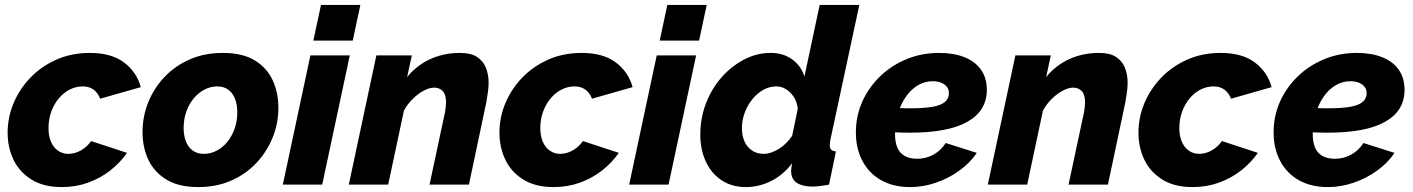

<svg xmlns="http://www.w3.org/2000/svg" viewBox="-20 -750 5740 780"><path d="M231 10Q157 10 108 -20.5Q59 -51 35 -101Q11 -151 11 -211Q11 -273 35 -330.5Q59 -388 103 -434Q147 -480 208.5 -507.5Q270 -535 345 -535Q432 -535 483.5 -496.5Q535 -458 552 -396L387 -349Q378 -373 360 -386Q342 -399 316 -399Q289 -399 264 -386.5Q239 -374 219.5 -351Q200 -328 188.5 -297Q177 -266 177 -229Q177 -198 187 -174.5Q197 -151 215.5 -138Q234 -125 257 -125Q275 -125 292.5 -131.5Q310 -138 325 -150Q340 -162 350 -177L496 -129Q468 -89 428 -57.5Q388 -26 338 -8Q288 10 231 10Z M785 10Q706 10 656 -20.5Q606 -51 582.5 -101.5Q559 -152 559 -213Q559 -277 582.5 -335Q606 -393 649 -438Q692 -483 751.5 -509Q811 -535 885 -535Q965 -535 1014.5 -505Q1064 -475 1087.5 -424.5Q1111 -374 1111 -312Q1111 -249 1087.5 -191Q1064 -133 1021 -87.5Q978 -42 918.5 -16Q859 10 785 10ZM808 -125Q835 -125 859.5 -137.5Q884 -150 903 -173Q922 -196 933 -227Q944 -258 944 -293Q944 -326 934.5 -349.5Q925 -373 907 -386Q889 -399 862 -399Q836 -399 811.5 -386.5Q787 -374 767.5 -351Q748 -328 737 -297Q726 -266 726 -230Q726 -199 735.5 -175Q745 -151 763.5 -138Q782 -125 808 -125Z M1241 -525H1401L1289 0H1129ZM1284 -730H1444L1413 -585H1253Z M1509 -525H1653L1634 -437Q1659 -468 1692 -490Q1725 -512 1764.5 -523.5Q1804 -535 1847 -535Q1894 -535 1919 -518Q1944 -501 1954.5 -473.5Q1965 -446 1965 -414Q1965 -394 1962 -374.5Q1959 -355 1956 -336L1885 0H1725L1788 -295Q1790 -307 1791 -316.5Q1792 -326 1792 -335Q1792 -366 1778.5 -380Q1765 -394 1744 -394Q1725 -394 1702 -382Q1679 -370 1657.5 -349Q1636 -328 1621 -301L1557 0H1397Z M2229 10Q2155 10 2106 -20.5Q2057 -51 2033 -101Q2009 -151 2009 -211Q2009 -273 2033 -330.5Q2057 -388 2101 -434Q2145 -480 2206.5 -507.5Q2268 -535 2343 -535Q2430 -535 2481.5 -496.5Q2533 -458 2550 -396L2385 -349Q2376 -373 2358 -386Q2340 -399 2314 -399Q2287 -399 2262 -386.5Q2237 -374 2217.5 -351Q2198 -328 2186.5 -297Q2175 -266 2175 -229Q2175 -198 2185 -174.5Q2195 -151 2213.5 -138Q2232 -125 2255 -125Q2273 -125 2290.5 -131.5Q2308 -138 2323 -150Q2338 -162 2348 -177L2494 -129Q2466 -89 2426 -57.5Q2386 -26 2336 -8Q2286 10 2229 10Z M2648 -525H2808L2696 0H2536ZM2691 -730H2851L2820 -585H2660Z M3011 10Q2953 10 2911.5 -17.5Q2870 -45 2847.5 -93.5Q2825 -142 2825 -203Q2825 -270 2848 -330Q2871 -390 2911 -435.5Q2951 -481 3002.5 -508Q3054 -535 3111 -535Q3162 -535 3198.5 -508.5Q3235 -482 3248 -439L3310 -730H3471L3353 -180Q3352 -174 3351.5 -169Q3351 -164 3351 -159Q3351 -136 3376 -135L3348 0Q3326 4 3309 6Q3292 8 3280 8Q3241 8 3217.5 -7Q3194 -22 3194 -56Q3194 -60 3194.5 -64.5Q3195 -69 3196 -74.5Q3197 -80 3198 -87Q3161 -38 3111.5 -14Q3062 10 3011 10ZM3083 -125Q3098 -125 3113.5 -130.5Q3129 -136 3144 -145Q3159 -154 3173 -168Q3187 -182 3198 -198L3221 -308Q3218 -335 3205.5 -355Q3193 -375 3174 -387Q3155 -399 3134 -399Q3106 -399 3081 -385Q3056 -371 3036.5 -347Q3017 -323 3005.5 -292.5Q2994 -262 2994 -229Q2994 -199 3004.5 -175.5Q3015 -152 3035 -138.5Q3055 -125 3083 -125Z M3677 10Q3609 10 3559.5 -18Q3510 -46 3483.5 -96.5Q3457 -147 3457 -212Q3457 -279 3483 -337Q3509 -395 3555 -439.5Q3601 -484 3662.5 -509.5Q3724 -535 3795 -535Q3855 -535 3898.5 -517.5Q3942 -500 3965.5 -466.5Q3989 -433 3989 -385Q3989 -300 3910.5 -255.5Q3832 -211 3677 -211Q3647 -211 3611.5 -212.5Q3576 -214 3538 -218L3558 -316Q3590 -313 3619 -311.5Q3648 -310 3677 -310Q3736 -310 3770.5 -316.5Q3805 -323 3820 -337Q3835 -351 3835 -371Q3835 -387 3826.5 -397.5Q3818 -408 3803.5 -414Q3789 -420 3769 -420Q3736 -420 3708 -403Q3680 -386 3659.5 -356Q3639 -326 3627.5 -287.5Q3616 -249 3616 -205Q3616 -174 3625 -151.5Q3634 -129 3654.5 -117Q3675 -105 3706 -105Q3742 -105 3772.5 -122Q3803 -139 3822 -169L3948 -129Q3921 -88 3877 -56.5Q3833 -25 3781.5 -7.5Q3730 10 3677 10Z M4105 -525H4249L4230 -437Q4255 -468 4288 -490Q4321 -512 4360.5 -523.5Q4400 -535 4443 -535Q4490 -535 4515 -518Q4540 -501 4550.5 -473.5Q4561 -446 4561 -414Q4561 -394 4558 -374.5Q4555 -355 4552 -336L4481 0H4321L4384 -295Q4386 -307 4387 -316.5Q4388 -326 4388 -335Q4388 -366 4374.5 -380Q4361 -394 4340 -394Q4321 -394 4298 -382Q4275 -370 4253.5 -349Q4232 -328 4217 -301L4153 0H3993Z M4825 10Q4751 10 4702 -20.5Q4653 -51 4629 -101Q4605 -151 4605 -211Q4605 -273 4629 -330.5Q4653 -388 4697 -434Q4741 -480 4802.5 -507.5Q4864 -535 4939 -535Q5026 -535 5077.5 -496.5Q5129 -458 5146 -396L4981 -349Q4972 -373 4954 -386Q4936 -399 4910 -399Q4883 -399 4858 -386.5Q4833 -374 4813.5 -351Q4794 -328 4782.5 -297Q4771 -266 4771 -229Q4771 -198 4781 -174.5Q4791 -151 4809.5 -138Q4828 -125 4851 -125Q4869 -125 4886.5 -131.5Q4904 -138 4919 -150Q4934 -162 4944 -177L5090 -129Q5062 -89 5022 -57.5Q4982 -26 4932 -8Q4882 10 4825 10Z M5374 10Q5306 10 5256.5 -18Q5207 -46 5180.5 -96.5Q5154 -147 5154 -212Q5154 -279 5180 -337Q5206 -395 5252 -439.5Q5298 -484 5359.5 -509.5Q5421 -535 5492 -535Q5552 -535 5595.5 -517.5Q5639 -500 5662.5 -466.5Q5686 -433 5686 -385Q5686 -300 5607.5 -255.5Q5529 -211 5374 -211Q5344 -211 5308.5 -212.5Q5273 -214 5235 -218L5255 -316Q5287 -313 5316 -311.5Q5345 -310 5374 -310Q5433 -310 5467.5 -316.5Q5502 -323 5517 -337Q5532 -351 5532 -371Q5532 -387 5523.5 -397.5Q5515 -408 5500.5 -414Q5486 -420 5466 -420Q5433 -420 5405 -403Q5377 -386 5356.5 -356Q5336 -326 5324.5 -287.5Q5313 -249 5313 -205Q5313 -174 5322 -151.5Q5331 -129 5351.5 -117Q5372 -105 5403 -105Q5439 -105 5469.5 -122Q5500 -139 5519 -169L5645 -129Q5618 -88 5574 -56.5Q5530 -25 5478.5 -7.5Q5427 10 5374 10Z"/></svg>

Font: Raleway Thin ExtraBold
Style: Italic
Weight: 800
Italic angle: -12°
Version: Version 4.026